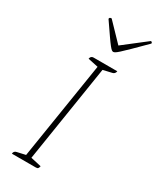

<svg xmlns="http://www.w3.org/2000/svg" viewBox="-218 -927 814 992"><g transform="rotate(30 189.5 -431.5)"><path d="M39 0Q40 -17 57 -20L106 -31L198 -610L137 -623Q140 -641 156 -641H298Q295 -624 280 -621L228 -609L137 -32L200 -18Q198 -8 194.5 -4Q191 0 181 0ZM229 -717Q225 -717 220 -720.5Q215 -724 204.5 -737Q194 -750 175 -777.5Q156 -805 123 -853Q123 -863 136 -863L236 -759L370 -863Q379 -863 379 -853Q331 -805 303 -777.5Q275 -750 260.5 -737Q246 -724 239.5 -720.5Q233 -717 229 -717Z"/></g></svg>

Font: Petrona Thin
Style: Italic
Weight: 100
Italic angle: -9°
Designer: Ringo R. Seeber
Foundry: Ringo R. Seeber
Version: Version 2.001; ttfautohint (v1.8.3)